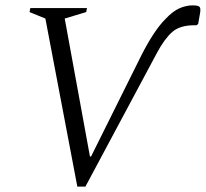

<svg xmlns="http://www.w3.org/2000/svg" viewBox="-20 -690 766 715"><path d="M565 -494 298 5H268L149 -621L90 -645L93 -660H304L301 -645L221 -621L315 -107H319L507 -485Q531 -532 553 -565Q575 -598 596 -619Q623 -648 648 -659Q673 -670 697 -670Q719 -670 723.5 -664Q728 -658 725 -641L718 -601L712 -596H704Q650 -596 621.5 -571Q593 -546 565 -494Z"/></svg>

Font: Spectral SC Light
Style: Italic
Weight: 300
Italic angle: -10°
Designer: Jean-Baptiste Levee
Foundry: Production Type
Version: Version 2.001